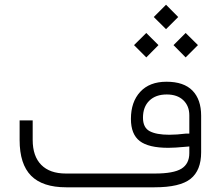

<svg xmlns="http://www.w3.org/2000/svg" viewBox="-20 -797 939 817"><path d="M634.3 -724.6 686.5 -776.9 738.3 -724.6 686.5 -672.9ZM718.3 -605 770 -656.7 822.3 -605 770 -552.7ZM550.3 -605 602.5 -656.7 654.3 -605 602.5 -552.7ZM537.1 -291Q537.1 -363.3 576.7 -406.2Q616.2 -449.2 688.5 -449.2Q762.2 -449.2 799.1 -411.4Q835.9 -373.5 835.9 -304.7V-148.9Q835.9 -71.8 790.8 -35.9Q745.6 0 637.7 0H261.7Q161.1 0 112.3 -49.3Q63.5 -98.6 63.5 -201.2V-284.7H119.1V-201.7Q119.1 -132.3 155.5 -95.5Q191.9 -58.6 260.3 -58.6H639.2Q718.8 -58.6 752.2 -79.3Q785.6 -100.1 785.6 -145.5V-157.7V-173.8L769.5 -172.4Q722.7 -168 696.3 -168Q612.3 -168 574.7 -196.8Q537.1 -225.6 537.1 -291ZM689.5 -395Q642.6 -395 615.5 -368.7Q588.4 -342.3 588.4 -296.4Q588.4 -253.9 616.9 -238.8Q645.5 -223.6 700.2 -223.6Q732.4 -223.6 771 -228.5H785.6V-243.2V-306.2Q785.6 -346.2 760 -370.6Q734.4 -395 689.5 -395Z"/></svg>

Font: Shabnam Thin FD-WOL
Style: Thin-FD-WOL
Weight: 100
Foundry: DejaVu fonts team - Redesigned by Saber Rastikerdar - Based on Vazir font
Version: Version 5.0.1